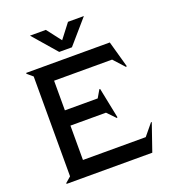

<svg xmlns="http://www.w3.org/2000/svg" viewBox="-158 -1019 1022 1138"><g transform="rotate(-20 352.5 -450.0)"><path d="M332 -809.1 401.9 -899.9H502L372.1 -750H292L162.1 -899.9H262.2ZM661.1 -172.9 665 -170.9 606 0H65.9L64.9 -4.9L100.1 -35.2V-665L64.9 -694.8L65.9 -700.2H592.8L639.2 -534.2L633.8 -530.8L570.8 -600.1H205.1V-413.1H412.1L439.9 -460.9H444.8L483.9 -268.1L479 -265.1L429.2 -316.9H205.1V-100.1H601.1Z"/></g></svg>

Font: Tiffany Gothic CC
Style: Regular
Weight: 400
Designer: indestructible type*
Foundry: Cowboy Collective
Version: Version 1.000